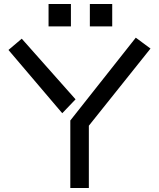

<svg xmlns="http://www.w3.org/2000/svg" viewBox="-20 -912 788 953"><path d="M426 -892H537V-781H426ZM221 -892H332V-781H221ZM329 -314 654 -725 727 -671 421 -288V21H329ZM88 -720 355 -419 289 -350 22 -664Z"/></svg>

Font: Stick
Style: Regular
Weight: 400
Designer: Fontworks Inc.
Foundry: Fontworks Inc.
Version: Version 1.100